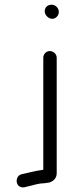

<svg xmlns="http://www.w3.org/2000/svg" viewBox="-20 -687 320 816"><path d="M164 -442V34C163 35 162 35 161 35C129 39 98 48 70 54C47 61 44 95 64 106C75 112 85 109 95 106C117 102 141 92 167 92L188 89C205 85 221 71 221 50V-442C221 -457 207 -470 192 -470C176 -470 164 -457 164 -442ZM170 -639C170 -623 186 -607 202 -607C217 -607 230 -621 230 -636C230 -653 216 -667 199 -667C183 -667 170 -656 170 -639Z"/></svg>

Font: Electronic
Style: Regular
Weight: 400
Version: Version 1.011